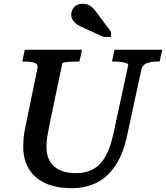

<svg xmlns="http://www.w3.org/2000/svg" viewBox="-20 -971 872 1008"><path d="M243 -332Q237 -301 232.5 -277.5Q228 -254 226 -235.5Q224 -217 224 -199Q224 -166 234 -140.5Q244 -115 264 -97.5Q284 -80 312.5 -71Q341 -62 378 -62Q432 -62 470.5 -83.5Q509 -105 535 -152Q561 -199 577 -276L653 -629Q655 -635 643 -639.5Q631 -644 612.5 -646Q594 -648 577 -648H568L581 -710H832L818 -648H808Q774 -648 750.5 -639Q727 -630 722 -605L649 -267Q628 -165 586.5 -102.5Q545 -40 486.5 -11.5Q428 17 356 17Q299 17 252 3.5Q205 -10 171.5 -38Q138 -66 120 -106.5Q102 -147 102 -200Q102 -221 103.5 -241.5Q105 -262 110 -288Q115 -314 122 -347L177 -614Q181 -635 160.5 -641.5Q140 -648 108 -648H97L110 -710H411L397 -648H388Q371 -648 352.5 -647Q334 -646 321 -644Q308 -642 307 -638ZM524 -777H563V-804L494 -896Q482 -913 471 -925.5Q460 -938 446.5 -944.5Q433 -951 414 -951Q384 -951 369 -933.5Q354 -916 354 -894Q354 -878 362 -865Q370 -852 385.5 -842Q401 -832 423 -823Z"/></svg>

Font: Roboto Serif 20pt Medium
Style: Italic
Weight: 500
Italic angle: -10°
Version: Version 1.008